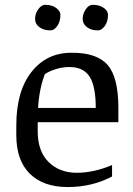

<svg xmlns="http://www.w3.org/2000/svg" viewBox="-20 -757 545 788"><path d="M373 -314Q373 -402.8 347.7 -442.4Q322.3 -481.9 265.1 -481.9Q236.3 -481.9 208.5 -473.1Q180.7 -464.4 164.1 -452.6Q141.1 -393.6 136.2 -314ZM46.9 -202.1V-242.7Q46.9 -382.8 109.4 -461.9Q171.9 -541 274.4 -540.5Q377.9 -541 421.9 -490.2Q465.8 -439.5 465.8 -314V-255.4H134.8V-218.3Q134.8 -135.7 179.7 -91.8Q224.6 -47.9 294.9 -47.9Q364.7 -47.9 439.9 -79.6V-32.7Q357.9 10.7 257.8 10.7Q158.2 10.7 102.5 -43.9Q46.9 -98.6 46.9 -202.1ZM359.9 -737.3Q388.2 -737.3 405.8 -724.6Q423.3 -711.9 423.3 -696.3Q423.3 -668.9 410.2 -650.4Q397 -632.3 382.3 -632.3Q367.2 -632.3 356 -635.7Q344.7 -639.6 336.9 -645.5Q319.3 -658.7 319.3 -679.2Q319.3 -700.2 332 -718.8Q344.7 -737.3 359.9 -737.3ZM165 -737.3Q193.4 -737.3 210.9 -724.1Q228 -710.9 228 -696.3Q228 -669.4 215.3 -650.9Q202.6 -632.3 187.5 -632.3Q172.4 -632.3 161.1 -635.7Q149.9 -639.6 141.6 -645.5Q124 -658.2 124 -679.7Q124 -701.2 137.2 -719.2Q150.4 -737.3 165 -737.3Z"/></svg>

Font: NoticiaText-Regular
Style: Regular
Weight: 400
Designer: JM Sole
Foundry: JM Sole
Version: Version 1.003